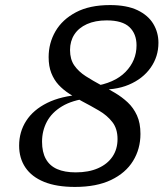

<svg xmlns="http://www.w3.org/2000/svg" viewBox="-20 -728 665 758"><path d="M357 -375.5 346.5 -387Q432 -399.5 475.5 -444Q519 -488.5 519 -549Q519 -594.5 491 -621Q463 -647.5 401 -647.5Q356 -647.5 323.2 -632.8Q290.5 -618 273.5 -591.8Q256.5 -565.5 256.5 -530.5Q256.5 -494 273.2 -469.8Q290 -445.5 318.5 -427.2Q347 -409 381.5 -390.5Q407.5 -377 434.5 -361Q461.5 -345 484.2 -323.8Q507 -302.5 520.8 -272.2Q534.5 -242 534.5 -199.5Q534.5 -140 505.2 -92.5Q476 -45 418.5 -17.5Q361 10 276 10Q203 10 154 -10Q105 -30 80.2 -66.8Q55.5 -103.5 55.5 -153Q55.5 -207.5 83.5 -251Q111.5 -294.5 166.5 -321.8Q221.5 -349 302.5 -354.5L328 -340Q265 -332.5 224.8 -308.2Q184.5 -284 165.2 -247.8Q146 -211.5 146 -168.5Q146 -127.5 161 -100.5Q176 -73.5 205.5 -60.5Q235 -47.5 279 -47.5Q330 -47.5 367 -63.8Q404 -80 424 -109.5Q444 -139 444 -179Q444 -220 423.5 -246.2Q403 -272.5 371 -291.2Q339 -310 303.5 -328.5Q277.5 -342.5 253.5 -358Q229.5 -373.5 211.2 -393.2Q193 -413 182.5 -439.8Q172 -466.5 172 -502.5Q172 -558 199 -604.5Q226 -651 279.8 -679.5Q333.5 -708 414.5 -708Q480.5 -708 522.8 -687.8Q565 -667.5 585.2 -633.8Q605.5 -600 605.5 -559Q605.5 -504.5 574.8 -460.8Q544 -417 488.5 -393.5Q433 -370 357 -375.5Z"/></svg>

Font: Newsreader 9pt
Style: Italic
Weight: 400
Italic angle: -17°
Designer: Hugues Gentile
Foundry: Production Type
Version: Version 1.003